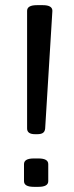

<svg xmlns="http://www.w3.org/2000/svg" viewBox="-20 -722 286 744"><path d="M85 -224V-680Q85 -702 123 -702H146Q183 -702 183 -680L155 -224Q154 -213 147 -207.5Q140 -202 124 -202H116Q85 -202 85 -224ZM73 -20V-86Q73 -108 111 -108H129Q167 -108 167 -86V-20Q167 2 129 2H111Q73 2 73 -20Z"/></svg>

Font: Asap Condensed
Style: Regular
Weight: 400
Designer: Pablo Cosgaya
Foundry: Omnibus-Type
Version: Version 1.010; ttfautohint (v1.8)